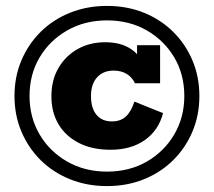

<svg xmlns="http://www.w3.org/2000/svg" viewBox="-20 -618 724 650"><path d="M342 12Q275 12 217.5 -11Q160 -34 118 -75.5Q76 -117 52.5 -172.5Q29 -228 29 -293Q29 -358 52.5 -413.5Q76 -469 118 -510.5Q160 -552 217.5 -575Q275 -598 342 -598Q410 -598 467 -575Q524 -552 566 -510.5Q608 -469 631.5 -413.5Q655 -358 655 -293Q655 -228 631.5 -172.5Q608 -117 566 -75.5Q524 -34 467 -11Q410 12 342 12ZM342 -37Q418 -37 477 -71Q536 -105 570 -163Q604 -221 604 -293Q604 -366 570 -423.5Q536 -481 477 -515Q418 -549 342 -549Q267 -549 207.5 -515Q148 -481 114 -423.5Q80 -366 80 -293Q80 -221 114 -163Q148 -105 207.5 -71Q267 -37 342 -37ZM354 -111Q292 -111 247 -134Q202 -157 178 -197.5Q154 -238 154 -292Q154 -347 178 -388Q202 -429 243 -452Q284 -475 336 -475Q388 -475 422 -453Q456 -431 472 -387L444 -405V-465H522V-336H437Q427 -357 408.5 -368Q390 -379 365 -379Q329 -379 308.5 -356Q288 -333 288 -293Q288 -252 306.5 -229.5Q325 -207 359 -207Q388 -207 406 -223.5Q424 -240 435 -274L532 -235Q517 -177 470.5 -144Q424 -111 354 -111Z"/></svg>

Font: Rokkitt Black
Style: Regular
Weight: 900
Designer: Vernon Adams
Foundry: Vernon Adams
Version: Version 3.103